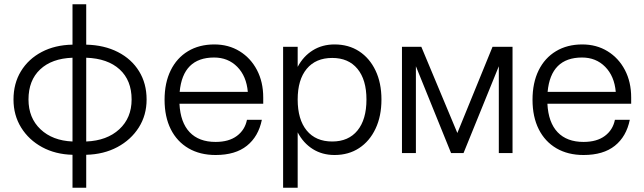

<svg xmlns="http://www.w3.org/2000/svg" viewBox="-20 -720 3029 903"><path d="M43.5 -252Q43.5 -327.5 78.5 -385Q113.5 -442.5 176 -475.5Q238.5 -508.5 321 -510V-700H385.5V-510Q470.5 -508 534.5 -475.2Q598.5 -442.5 634 -385Q669.5 -327.5 669.5 -252Q669.5 -178.5 632.8 -120.5Q596 -62.5 532 -28.2Q468 6 385.5 8V163H321V8Q240.5 6 178 -28Q115.5 -62 79.5 -120Q43.5 -178 43.5 -252ZM114 -252Q114 -165.5 170.5 -112Q227 -58.5 321 -54.5V-448.5Q223.5 -445 168.8 -393.5Q114 -342 114 -252ZM599 -252Q599 -342 542.8 -393.5Q486.5 -445 385.5 -448.5V-54.5Q483 -58.5 541 -112Q599 -165.5 599 -252Z M754 -251Q754 -330.5 782.8 -389Q811.5 -447.5 864.2 -479.2Q917 -511 988 -511Q1055 -511 1107 -479Q1159 -447 1188.5 -390.8Q1218 -334.5 1218 -261.5V-232H824Q828.5 -144 872 -98.2Q915.5 -52.5 994 -52.5Q1056.5 -52.5 1094.2 -80.8Q1132 -109 1141.5 -156.5H1211.5Q1195.5 -78 1141.2 -34.5Q1087 9 994 9Q920.5 9 866.5 -22.5Q812.5 -54 783.2 -112.2Q754 -170.5 754 -251ZM987 -449.5Q840 -449.5 825 -288H1145.5Q1139 -362 1095.8 -405.8Q1052.5 -449.5 987 -449.5Z M1311.5 -500H1380V-405.5Q1406.5 -455.5 1451 -483.2Q1495.5 -511 1553.5 -511Q1619.5 -511 1669 -478.8Q1718.5 -446.5 1746.2 -388.2Q1774 -330 1774 -252Q1774 -173.5 1746.2 -114.8Q1718.5 -56 1669 -23.5Q1619.5 9 1553.5 9Q1495.5 9 1451 -19Q1406.5 -47 1380 -97.5V163H1311.5ZM1703.5 -252Q1703.5 -345 1661.2 -396.2Q1619 -447.5 1542.5 -447.5Q1465 -447.5 1422.5 -396.2Q1380 -345 1380 -252Q1380 -158 1422.5 -106.2Q1465 -54.5 1542.5 -54.5Q1619 -54.5 1661.2 -106.2Q1703.5 -158 1703.5 -252Z M2160 0H2101.5L1936 -408.5V0H1870.5V-500H1961.5L2131 -94.5L2296.5 -500H2390.5V0H2326V-408.5Z M2484.5 -251Q2484.5 -330.5 2513.2 -389Q2542 -447.5 2594.8 -479.2Q2647.5 -511 2718.5 -511Q2785.5 -511 2837.5 -479Q2889.5 -447 2919 -390.8Q2948.5 -334.5 2948.5 -261.5V-232H2554.5Q2559 -144 2602.5 -98.2Q2646 -52.5 2724.5 -52.5Q2787 -52.5 2824.8 -80.8Q2862.5 -109 2872 -156.5H2942Q2926 -78 2871.8 -34.5Q2817.5 9 2724.5 9Q2651 9 2597 -22.5Q2543 -54 2513.8 -112.2Q2484.5 -170.5 2484.5 -251ZM2717.5 -449.5Q2570.5 -449.5 2555.5 -288H2876Q2869.5 -362 2826.2 -405.8Q2783 -449.5 2717.5 -449.5Z"/></svg>

Font: Overused Grotesk Book
Style: Regular
Weight: 375
Version: Version 0.004